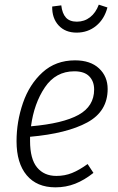

<svg xmlns="http://www.w3.org/2000/svg" viewBox="-20 -793 507 824"><path d="M109 -206V-188Q109 -111 139 -74.5Q169 -38 222 -38Q258 -38 289 -50.5Q320 -63 356 -89L381 -51Q342 -20 302.5 -4.5Q263 11 218 11Q138 11 94.5 -41Q51 -93 51 -187Q51 -271 78.5 -351Q106 -431 162.5 -482.5Q219 -534 302 -534Q368 -534 405 -499.5Q442 -465 442 -411Q442 -315 354.5 -267.5Q267 -220 109 -206ZM113 -251Q250 -263 317 -300Q384 -337 384 -409Q384 -444 363 -465.5Q342 -487 299 -487Q219 -487 172.5 -418Q126 -349 113 -251ZM204 -765 243 -770Q247 -735 263 -717.5Q279 -700 310 -700Q342 -700 366.5 -719Q391 -738 404 -773L441 -761Q428 -711 392.5 -682Q357 -653 309 -653Q260 -653 231.5 -684Q203 -715 204 -765Z"/></svg>

Font: Fira Sans Condensed Light
Style: Italic
Weight: 300
Width: 3
Italic angle: -8°
Designer: Carrois Corporate & Edenspiekermann AG
Foundry: Carrois Corporate GbR & Edenspiekermann AG
Version: Version 4.203